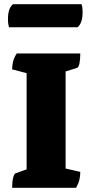

<svg xmlns="http://www.w3.org/2000/svg" viewBox="-20 -896 440 916"><path d="M38 0Q38 -29 42.5 -47.5Q47 -66 54 -69L107 -88V-547L38 -565Q38 -585 42.5 -603Q47 -621 60 -641H363Q363 -612 359 -593Q355 -574 347 -572L293 -555V-92L363 -76Q363 -57 359 -39.5Q355 -22 343 0ZM350 -766H23Q21 -772 19.5 -781.5Q18 -791 18 -805Q18 -857 42 -876H369Q374 -863 374 -837Q374 -786 350 -766Z"/></svg>

Font: Petrona Black
Style: Regular
Weight: 900
Designer: Ringo R. Seeber
Foundry: Ringo R. Seeber
Version: Version 2.001; ttfautohint (v1.8.3)